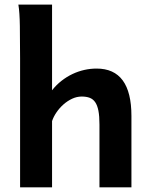

<svg xmlns="http://www.w3.org/2000/svg" viewBox="-20 -801 643 821"><path d="M202.6 0H65.9V-551.8Q65.9 -630.9 64.9 -690.2Q64 -749.5 58.6 -781.2H202.6V-415Q220.7 -438 242.9 -455.3Q265.1 -472.7 289.8 -484.4Q314.5 -496.1 340.6 -502Q366.7 -507.8 393.1 -507.8Q542 -507.8 542 -305.2V0H405.3V-268.6Q405.3 -304.2 400.9 -327.1Q396.5 -350.1 387.2 -363.8Q377.9 -377.4 363.5 -382.8Q349.1 -388.2 329.6 -388.2Q308.6 -388.2 288.6 -378.9Q268.6 -369.6 251.5 -354.5Q234.4 -339.4 221.7 -320.8Q209 -302.2 202.6 -283.2Z"/></svg>

Font: Andika New Basic
Style: Bold
Weight: 700
Designer: Victor Gaultney, Annie Olsen, Pablo Ugerman
Foundry: SIL International
Version: Version 5.500; ttfautohint (v1.8.3)